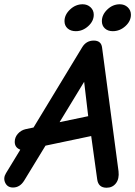

<svg xmlns="http://www.w3.org/2000/svg" viewBox="-54 -872 633 899"><path d="M301 -726Q277 -726 262.5 -739Q248 -752 248 -773Q248 -803 274 -827.5Q300 -852 333 -852Q355 -852 370 -838Q385 -824 385 -803Q385 -773 359 -749.5Q333 -726 301 -726ZM474 -726Q451 -726 437 -739Q423 -752 423 -773Q423 -803 448.5 -827.5Q474 -852 507 -852Q529 -852 544 -838Q559 -824 559 -803Q559 -773 533 -749.5Q507 -726 474 -726ZM445 7Q406 7 401 -33L373 -235L159 -190L59 -26Q39 6 7 6Q-19 6 -29.5 -16Q-40 -38 -26 -61L41 -171L37 -173Q15 -183 15 -208Q15 -229 29.5 -245.5Q44 -262 65 -267L103 -275L331 -651Q350 -682 385 -682Q420 -682 424 -649L501 -70Q505 -35 489 -14Q473 7 445 7ZM225 -300 359 -328 340 -489Z"/></svg>

Font: Comic Neue
Style: Bold Italic
Weight: 700
Italic angle: -12°
Designer: Craig Rozynski
Foundry: Craig Rozynski
Version: Version 2.003